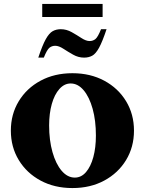

<svg xmlns="http://www.w3.org/2000/svg" viewBox="-20 -943 734 973"><path d="M347 10Q256 10 185.5 -28Q115 -66 75 -132Q35 -198 35 -281Q35 -364 75 -430Q115 -496 185.5 -534Q256 -572 347 -572Q438 -572 508.5 -534Q579 -496 619 -430Q659 -364 659 -281Q659 -198 619 -132Q579 -66 508.5 -28Q438 10 347 10ZM359 -43Q392 -43 416 -71Q440 -99 453 -147Q466 -195 466 -256Q466 -332 449.5 -391.5Q433 -451 404 -485.5Q375 -520 338 -520Q306 -520 281 -492Q256 -464 242.5 -416Q229 -368 229 -307Q229 -232 246 -172Q263 -112 292.5 -77.5Q322 -43 359 -43ZM174 -651Q195 -714 212 -744.5Q229 -775 247 -785Q265 -795 288 -795Q317 -795 343.5 -780Q370 -765 393 -750Q416 -735 434 -735Q451 -735 463.5 -745Q476 -755 492 -795H520Q499 -732 482 -701Q465 -670 447 -660.5Q429 -651 406 -651Q377 -651 350.5 -666Q324 -681 301 -696Q278 -711 260 -711Q243 -711 230.5 -701Q218 -691 202 -651ZM194 -857V-923H500V-857Z"/></svg>

Font: Spectral SC ExtraBold
Style: Regular
Weight: 800
Designer: Jean-Baptiste Levee
Foundry: Production Type
Version: Version 2.001